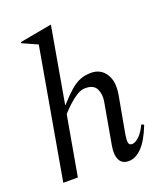

<svg xmlns="http://www.w3.org/2000/svg" viewBox="-140 -840 797 941"><g transform="rotate(-20 258.5 -369.5)"><path d="M106 0H30L149 -678L71 -713V-719L235 -749H238L169 -355H171Q206 -394 232.5 -417Q259 -440 284.5 -450Q310 -460 342 -460Q391 -460 417.5 -420Q444 -380 432 -312L397 -119Q392 -89 395 -76Q398 -63 412 -63Q429 -63 449 -81.5Q469 -100 487 -138L500 -132Q471 -57 437.5 -23.5Q404 10 369 10Q334 10 321 -17Q308 -44 316 -89L355 -309Q360 -344 346.5 -371.5Q333 -399 289 -399Q267 -399 244 -384.5Q221 -370 199 -349.5Q177 -329 161 -311Z"/></g></svg>

Font: Spectral
Style: Italic
Weight: 400
Italic angle: -10°
Designer: Jean-Baptiste Levee
Foundry: Production Type
Version: Version 2.001